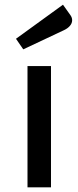

<svg xmlns="http://www.w3.org/2000/svg" viewBox="-20 -797 333 817"><path d="M287 -711Q287 -698 277.5 -687Q268 -676 253 -669L79 -587L48 -632L248 -777L280 -732Q287 -722 287 -711ZM97 -516H197V0H97Z"/></svg>

Font: Voces
Style: Regular
Weight: 400
Designer: Ana Paula Megda, Pablo Ugerman
Foundry: Ana Paula Megda, Pablo Ugerman
Version: Version 1.100